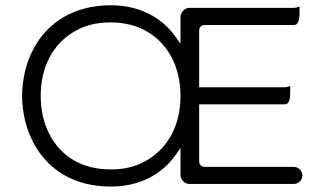

<svg xmlns="http://www.w3.org/2000/svg" viewBox="-20 -702 1219 723"><path d="M164.6 -199.7Q133.3 -262.2 133.3 -341.3Q133.3 -420.4 165 -482.9Q197.3 -545.4 256.3 -581.1Q314.5 -617.7 396.5 -617.7Q475.6 -617.7 535.6 -582Q595.7 -546.4 628.4 -481.9Q659.7 -419.4 659.7 -340.3Q659.7 -261.2 627.9 -198.7Q595.7 -136.2 536.6 -100.6Q478.5 -64 397.5 -64Q316.4 -64 256.8 -99.1Q197.3 -134.3 164.6 -199.7ZM1072.8 -378.9Q1062 -373.5 1050.8 -373.5H730V-585.9Q730 -596.2 735.8 -602.1Q741.7 -607.9 752 -607.9H1085.9Q1093.8 -607.9 1098.1 -612.3Q1102.5 -616.7 1105.2 -626.2Q1107.9 -635.7 1107.9 -650.4V-677.7Q1097.2 -672.4 1085.9 -672.4H694.3Q680.2 -672.4 669.9 -661.9Q659.7 -651.4 659.7 -636.7V-537.1L641.1 -563.5Q600.6 -620.6 537.8 -651.4Q475.1 -682.1 396.5 -682.1Q297.9 -682.1 221.7 -638.7Q146.5 -595.2 106 -517.6Q64.9 -440.9 63 -340.8Q64.9 -240.7 106.4 -163.6Q147.5 -86.4 221.2 -43Q296.9 0.5 396.5 0.5Q475.1 0.5 538.1 -30.3Q600.6 -61 641.1 -118.2L659.7 -144.5V-43.9Q659.7 -29.8 669.9 -19.5Q680.2 -9.3 694.3 -9.3H1085.9Q1099.6 -9.3 1109.1 -18.8Q1118.7 -28.3 1118.7 -41Q1118.7 -54.2 1108.9 -64Q1099.1 -73.7 1085.9 -73.7H752Q741.7 -73.7 735.8 -79.6Q730 -85.4 730 -95.7V-309.1H1050.8Q1058.6 -309.1 1063.5 -313.5Q1072.8 -323.2 1072.8 -351.6Z"/></svg>

Font: YuPearl-ExtraLight
Style: ExtraLight
Weight: 200
Designer: Max Yao
Foundry: Max-Everyday
Version: Version 1.011; ttfautohint (v1.8.3)